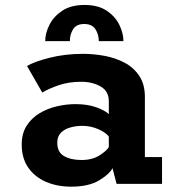

<svg xmlns="http://www.w3.org/2000/svg" viewBox="-20 -724 690 756"><path d="M260.5 11Q205 11 161 -8Q117 -27 91.2 -64Q65.5 -101 65.5 -155Q65.5 -198 84.5 -228.2Q103.5 -258.5 134.8 -277.5Q166 -296.5 203.2 -305.2Q240.5 -314 277 -314Q326.5 -314 361.2 -300.8Q396 -287.5 408.5 -274.5V-325Q408.5 -365 376.2 -383.5Q344 -402 299.5 -402Q249.5 -402 209.2 -387.8Q169 -373.5 146.5 -359.5L86.5 -464Q114 -481 175 -496.5Q236 -512 307 -512Q349 -512 392 -504Q435 -496 470.8 -477Q506.5 -458 528.5 -425Q550.5 -392 550.5 -342V-105.5H618V0H439L423 -62Q411 -38 369.8 -13.5Q328.5 11 260.5 11ZM301 -94Q343 -94 371.2 -111.8Q399.5 -129.5 408.5 -145V-186Q398.5 -201 368.2 -214.8Q338 -228.5 304 -228.5Q280 -228.5 257.2 -222.2Q234.5 -216 220 -201.5Q205.5 -187 205.5 -162Q205.5 -124.5 232.5 -109.2Q259.5 -94 301 -94ZM312.5 -704.5Q366.5 -704.5 400.2 -681.8Q434 -659 450 -626Q466 -593 466 -562H369Q369 -588 355.8 -608.8Q342.5 -629.5 311.5 -629.5Q280.5 -629.5 267.8 -608.8Q255 -588 255 -562H158Q158 -593 174.5 -626Q191 -659 225.2 -681.8Q259.5 -704.5 312.5 -704.5Z"/></svg>

Font: Trispace SemiBold
Style: Regular
Weight: 600
Designer: Tyler Finck
Foundry: Etcetera Type Company
Version: Version 1.210; ttfautohint (v1.8.3)